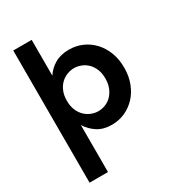

<svg xmlns="http://www.w3.org/2000/svg" viewBox="-233 -870 1144 1263"><g transform="rotate(-30 339.0 -238.0)"><path d="M209 -468Q236 -510 280.5 -536Q325 -562 388 -562Q442 -562 488.5 -541.5Q535 -521 570 -483.5Q605 -446 625 -394Q645 -342 645 -278Q645 -214 625 -161.5Q605 -109 570 -71.5Q535 -34 488.5 -13Q442 8 388 8Q325 8 281 -20Q237 -48 209 -93V264H69V-740H209ZM502 -278Q502 -318 489.5 -348.5Q477 -379 456.5 -399Q436 -419 409.5 -429.5Q383 -440 356 -440Q329 -440 302.5 -429.5Q276 -419 255 -398.5Q234 -378 221.5 -347.5Q209 -317 209 -277Q209 -237 221.5 -206.5Q234 -176 255 -155.5Q276 -135 302.5 -124.5Q329 -114 356 -114Q383 -114 409.5 -124.5Q436 -135 456.5 -156Q477 -177 489.5 -207.5Q502 -238 502 -278Z"/></g></svg>

Font: Poppins SemiBold
Style: Regular
Weight: 600
Designer: Ninad Kale (Devanagari), Jonny Pinhorn (Latin)
Foundry: Indian Type Foundry
Version: Version 3.002 2017